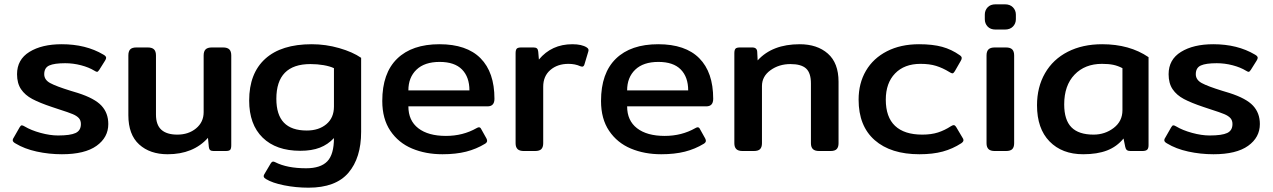

<svg xmlns="http://www.w3.org/2000/svg" viewBox="-20 -700 5899 890"><path d="M52 -35Q39 -42 39 -50Q39 -56 43 -61L71 -110Q76 -119 81 -119Q86 -119 94 -114Q124 -96 168 -84Q212 -72 249 -72Q306 -72 330.5 -83.5Q355 -95 355 -125Q355 -142 345.5 -152.5Q336 -163 317 -171Q298 -179 254 -193Q254 -193 221 -204Q164 -223 130 -241Q96 -259 77.5 -286.5Q59 -314 59 -356Q59 -424 116.5 -459.5Q174 -495 266 -495Q378 -495 459 -447Q472 -440 472 -432Q472 -427 467 -419L440 -376Q434 -367 430 -367Q426 -367 418 -372Q392 -388 355.5 -397.5Q319 -407 282 -407Q232 -407 208.5 -396.5Q185 -386 185 -356Q185 -330 212.5 -315Q240 -300 308 -279L341 -269Q419 -244 450.5 -210Q482 -176 482 -125Q482 -63 427.5 -24Q373 15 267 15Q207 15 150 2.5Q93 -10 52 -35Z M575 -166V-443Q575 -462 583.5 -471Q592 -480 612 -480H665Q685 -480 694 -471Q703 -462 703 -443V-169Q703 -121 728 -98.5Q753 -76 802 -76Q854 -76 889 -105Q924 -134 924 -180V-443Q924 -462 933 -471Q942 -480 962 -480H1014Q1034 -480 1043 -471Q1052 -462 1052 -443V-27Q1052 -11 1047 -5.5Q1042 0 1026 0H970Q959 0 954 -4.5Q949 -9 948 -19L944 -61Q876 15 757 15Q675 15 625 -30.5Q575 -76 575 -166Z M1213 130Q1197 121 1205 108L1234 59Q1240 49 1246 49Q1250 49 1256 52Q1311 80 1399 80Q1466 80 1497 48Q1528 16 1528 -60Q1500 -30 1462.5 -15.5Q1425 -1 1372 -1Q1260 -1 1197.5 -62Q1135 -123 1135 -234Q1135 -360 1209.5 -427.5Q1284 -495 1425 -495Q1490 -495 1552.5 -477Q1615 -459 1654 -432V-89Q1654 32 1595 101Q1536 170 1410 170Q1352 170 1297 159Q1242 148 1213 130ZM1528 -206V-384Q1509 -393 1480 -398Q1451 -403 1419 -403Q1261 -403 1261 -242Q1261 -168 1296 -131.5Q1331 -95 1402 -95Q1458 -95 1493 -124.5Q1528 -154 1528 -206Z M1752 -232Q1752 -361 1821 -428Q1890 -495 2017 -495Q2143 -495 2207.5 -430Q2272 -365 2272 -242Q2272 -207 2240 -207H1873Q1873 -141 1919 -105.5Q1965 -70 2047 -70Q2126 -70 2189 -106Q2196 -110 2200 -110Q2207 -110 2211 -101L2235 -58Q2238 -52 2238 -47Q2238 -40 2229 -34Q2188 -9 2140.5 3Q2093 15 2031 15Q1953 15 1890 -11.5Q1827 -38 1789.5 -93.5Q1752 -149 1752 -232ZM2156 -281Q2156 -343 2121.5 -378Q2087 -413 2018 -413Q1948 -413 1910.5 -377Q1873 -341 1873 -281Z M2370 -36V-453Q2370 -468 2375 -474Q2380 -480 2396 -480H2453Q2464 -480 2469 -475.5Q2474 -471 2475 -460L2478 -424Q2537 -495 2633 -495Q2677 -495 2700 -480Q2706 -476 2707.5 -471.5Q2709 -467 2707 -461L2689 -401Q2686 -391 2678 -391L2670 -393Q2646 -404 2615 -404Q2564 -404 2531 -375.5Q2498 -347 2498 -298V-36Q2498 -18 2489.5 -9Q2481 0 2460 0H2408Q2388 0 2379 -9Q2370 -18 2370 -36Z M2766 -232Q2766 -361 2835 -428Q2904 -495 3031 -495Q3157 -495 3221.5 -430Q3286 -365 3286 -242Q3286 -207 3254 -207H2887Q2887 -141 2933 -105.5Q2979 -70 3061 -70Q3140 -70 3203 -106Q3210 -110 3214 -110Q3221 -110 3225 -101L3249 -58Q3252 -52 3252 -47Q3252 -40 3243 -34Q3202 -9 3154.5 3Q3107 15 3045 15Q2967 15 2904 -11.5Q2841 -38 2803.5 -93.5Q2766 -149 2766 -232ZM3170 -281Q3170 -343 3135.5 -378Q3101 -413 3032 -413Q2962 -413 2924.5 -377Q2887 -341 2887 -281Z M3384 -36V-453Q3384 -468 3389 -474Q3394 -480 3410 -480H3467Q3489 -480 3490 -460L3492 -420Q3560 -495 3687 -495Q3768 -495 3817.5 -451.5Q3867 -408 3867 -321V-36Q3867 -18 3858.5 -9Q3850 0 3830 0H3777Q3757 0 3748 -9Q3739 -18 3739 -36V-313Q3739 -362 3716.5 -382.5Q3694 -403 3644 -403Q3591 -403 3551.5 -374.5Q3512 -346 3512 -301V-36Q3512 -18 3503.5 -9Q3495 0 3474 0H3422Q3402 0 3393 -9Q3384 -18 3384 -36Z M3960 -238Q3960 -314 3994 -372Q4028 -430 4091.5 -462.5Q4155 -495 4240 -495Q4303 -495 4347 -483Q4391 -471 4429 -444Q4438 -438 4438 -431Q4438 -425 4433 -417L4406 -370Q4400 -360 4395 -360Q4390 -360 4381 -366Q4350 -385 4319.5 -394.5Q4289 -404 4247 -404Q4172 -404 4129 -359.5Q4086 -315 4086 -238Q4086 -157 4129 -116.5Q4172 -76 4255 -76Q4297 -76 4328 -86Q4359 -96 4388 -115Q4396 -120 4401 -120Q4407 -120 4413 -110L4442 -61Q4446 -56 4446 -50Q4446 -43 4436 -36Q4396 -10 4350 2.5Q4304 15 4242 15Q4109 15 4034.5 -50.5Q3960 -116 3960 -238Z M4545 -611V-632Q4545 -652 4558 -666Q4571 -680 4595 -680H4638Q4662 -680 4675.5 -666Q4689 -652 4689 -632V-611Q4689 -591 4675.5 -577Q4662 -563 4638 -563H4595Q4571 -563 4558 -577Q4545 -591 4545 -611ZM4553 -36V-443Q4553 -462 4562 -471Q4571 -480 4591 -480H4643Q4663 -480 4672 -471Q4681 -462 4681 -443V-36Q4681 -18 4672.5 -9Q4664 0 4643 0H4591Q4571 0 4562 -9Q4553 -18 4553 -36Z M4787 -212Q4787 -296 4824 -360.5Q4861 -425 4929.5 -460Q4998 -495 5089 -495Q5216 -495 5304 -435V-27Q5304 -12 5297.5 -6Q5291 0 5275 0H5220Q5209 0 5203.5 -4.5Q5198 -9 5196 -19L5188 -58Q5157 -20 5111.5 -2.5Q5066 15 5001 15Q4903 15 4845 -44.5Q4787 -104 4787 -212ZM5183 -189V-384Q5162 -395 5140.5 -399.5Q5119 -404 5088 -404Q5009 -404 4961 -354Q4913 -304 4913 -216Q4913 -144 4946.5 -110Q4980 -76 5049 -76Q5102 -76 5142.5 -107Q5183 -138 5183 -189Z M5390 -35Q5377 -42 5377 -50Q5377 -56 5381 -61L5409 -110Q5414 -119 5419 -119Q5424 -119 5432 -114Q5462 -96 5506 -84Q5550 -72 5587 -72Q5644 -72 5668.5 -83.5Q5693 -95 5693 -125Q5693 -142 5683.5 -152.5Q5674 -163 5655 -171Q5636 -179 5592 -193Q5592 -193 5559 -204Q5502 -223 5468 -241Q5434 -259 5415.5 -286.5Q5397 -314 5397 -356Q5397 -424 5454.5 -459.5Q5512 -495 5604 -495Q5716 -495 5797 -447Q5810 -440 5810 -432Q5810 -427 5805 -419L5778 -376Q5772 -367 5768 -367Q5764 -367 5756 -372Q5730 -388 5693.5 -397.5Q5657 -407 5620 -407Q5570 -407 5546.5 -396.5Q5523 -386 5523 -356Q5523 -330 5550.5 -315Q5578 -300 5646 -279L5679 -269Q5757 -244 5788.5 -210Q5820 -176 5820 -125Q5820 -63 5765.5 -24Q5711 15 5605 15Q5545 15 5488 2.5Q5431 -10 5390 -35Z"/></svg>

Font: Mitr
Style: Regular
Weight: 400
Designer: Thanarat Vachiruckul
Foundry: Cadson Demak
Version: Version 1.002